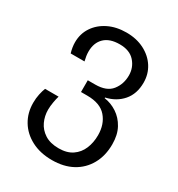

<svg xmlns="http://www.w3.org/2000/svg" viewBox="-187 -665 956 1034"><g transform="rotate(30 290.5 -148.0)"><path d="M291 250Q218 250 163.5 221.5Q109 193 79.5 144Q50 95 50 33Q50 4 55.5 -21.5Q61 -47 68 -64H152Q147 -48 142.5 -22.5Q138 3 138 25Q138 64 154 98.5Q170 133 204 155Q238 177 291 177Q342 177 375 154.5Q408 132 424 94Q440 56 440 10Q440 -58 402 -102Q364 -146 283 -146H244V-219H290Q361 -219 392 -258.5Q423 -298 423 -352Q423 -401 391 -437Q359 -473 297 -473Q235 -473 202.5 -441.5Q170 -410 170 -355Q170 -342 172 -328Q174 -314 178 -298H92Q87 -315 84.5 -331Q82 -347 82 -362Q82 -415 109.5 -456.5Q137 -498 185.5 -522Q234 -546 297 -546Q360 -546 408.5 -521Q457 -496 484 -453.5Q511 -411 511 -358Q511 -288 472.5 -243.5Q434 -199 371 -185V-181Q413 -175 449.5 -151Q486 -127 508.5 -86Q531 -45 531 14Q531 85 501 138.5Q471 192 417.5 221Q364 250 291 250Z"/></g></svg>

Font: Go Noto Kurrent-Regular
Style: Regular
Weight: 400
Designer: Monotype Design Team
Foundry: Monotype Imaging Inc.
Version: Version 2.012; ttfautohint (v1.8.4.7-5d5b)